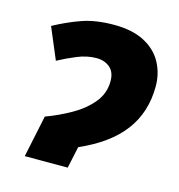

<svg xmlns="http://www.w3.org/2000/svg" viewBox="-89 -638 668 717"><g transform="rotate(15 245.5 -280.0)"><path d="M104 -162Q153 -180 200 -206.5Q247 -233 277 -269.5Q307 -306 307 -353Q307 -388 286.5 -405.5Q266 -423 234 -423Q198 -423 159.5 -407Q121 -391 90 -374L39 -495Q92 -524 144 -542Q196 -560 266 -560Q337 -560 383.5 -535.5Q430 -511 452.5 -469.5Q475 -428 475 -378Q475 -278 420.5 -205.5Q366 -133 254 -84L236 0H70Z"/></g></svg>

Font: Noto Sans ExtraBold
Style: Italic
Weight: 800
Italic angle: -12°
Designer: Monotype Design Team
Foundry: Monotype Imaging Inc.
Version: Version 2.013; ttfautohint (v1.8.4.7-5d5b)